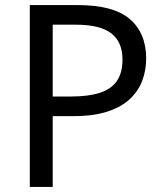

<svg xmlns="http://www.w3.org/2000/svg" viewBox="-20 -734 645 754"><path d="M286 -714Q426 -714 490 -659Q554 -604 554 -504Q554 -460 539.5 -419.5Q525 -379 492 -347Q459 -315 404 -296.5Q349 -278 269 -278H187V0H97V-714ZM278 -637H187V-355H259Q327 -355 372 -369.5Q417 -384 439 -416Q461 -448 461 -500Q461 -569 417 -603Q373 -637 278 -637Z"/></svg>

Font: utelugu25
Style: Book
Weight: 400
Designer: Jelle Bosma - Monotype Design Team
Foundry: Monotype Imaging Inc.
Version: Version 2.003